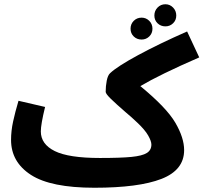

<svg xmlns="http://www.w3.org/2000/svg" viewBox="-20 -862 957 903"><path d="M706 -789Q706 -811 721 -826.5Q736 -842 758 -842Q779 -842 794 -826.5Q809 -811 809 -789Q809 -767 794 -752.5Q779 -738 758 -738Q736 -738 721 -752.5Q706 -767 706 -789ZM594 -727Q594 -749 609 -764Q624 -779 646 -779Q667 -779 682 -764Q697 -749 697 -727Q697 -705 682 -690.5Q667 -676 646 -676Q624 -676 609 -690.5Q594 -705 594 -727ZM846 -156Q846 -62 739 -20.5Q632 21 424 21Q219 21 125.5 -39.5Q32 -100 32 -204Q32 -246 41.5 -290Q51 -334 67 -388L192 -359Q172 -277 172 -244Q172 -184 237.5 -151.5Q303 -119 450 -119Q547 -119 598 -124Q649 -129 670.5 -142.5Q692 -156 692 -182Q692 -198 677 -224.5Q662 -251 626 -285Q600 -310 570 -335Q525 -374 501 -397.5Q477 -421 477 -430Q477 -457 482 -482.5Q487 -508 498 -518Q532 -550 630 -603Q728 -656 860 -714L917 -592Q731 -511 640 -457Q763 -356 804.5 -285Q846 -214 846 -156Z"/></svg>

Font: Noto Sans Arabic
Style: Bold
Weight: 700
Designer: Nadine Chahine
Foundry: Monotype Imaging Inc.
Version: Version 1.001